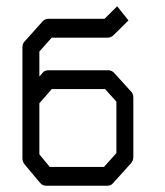

<svg xmlns="http://www.w3.org/2000/svg" viewBox="-20 -640 526 612"><path d="M105.5 -148 138.5 -108H311.5L351 -152V-316L315 -356H145L105.5 -311V-230ZM58.5 -116Q51.5 -124 51.5 -136V-230V-324V-488Q51.5 -502 59.5 -509L115 -571Q123 -580 134 -580H313L353.5 -620L389.5 -575L341 -527Q333 -520 323 -520H145L105.5 -476V-396L115 -407Q121.5 -416 134 -416H326Q336 -416 344.5 -407L397 -349Q405 -342 405 -328V-140Q405 -127.5 397 -119L341 -57Q334.5 -48 322 -48H127Q115 -48 107 -58Z"/></svg>

Font: 3270 Nerd Font Mono SemCond
Style: Regular
Weight: 400
Monospace: yes
Version: Version 3.0.1;Nerd Fonts 3.1.1